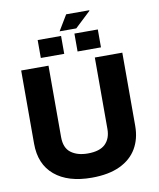

<svg xmlns="http://www.w3.org/2000/svg" viewBox="-107 -1110 998 1204"><g transform="rotate(-10 391.5 -508.5)"><path d="M545 -1023 445 -929H339L398 -1027H545ZM194 -785V-899H343V-785ZM428 -785V-899H577V-785ZM59 -263V-729H233V-274Q233 -205 274 -174.5Q315 -144 381 -144Q457 -144 492.5 -178.5Q528 -213 528 -274V-729H703V-263Q703 -181 667 -119.5Q631 -58 559 -24Q487 10 379 10Q228 10 143.5 -61Q59 -132 59 -263Z"/></g></svg>

Font: BDO Grotesk ExtraBold
Style: Regular
Weight: 800
Designer: Deni Anggara
Foundry: Lokal Container
Version: Version 2.000